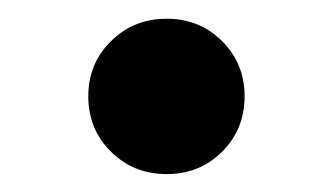

<svg xmlns="http://www.w3.org/2000/svg" viewBox="-20 -571 359 207"><path d="M159.7 -383.3Q124 -383.3 99.6 -407.5Q75.2 -431.6 75.2 -467.3Q75.2 -502.4 99.6 -526.6Q124 -550.8 159.7 -550.8Q195.3 -550.8 219.5 -526.6Q243.7 -502.4 243.7 -467.3Q243.7 -431.6 219.5 -407.5Q195.3 -383.3 159.7 -383.3Z"/></svg>

Font: Inter 17pt
Style: Bold
Weight: 700
Version: Version 4.001;git-66647c0bb